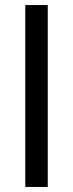

<svg xmlns="http://www.w3.org/2000/svg" viewBox="-20 -740 289 760"><path d="M80 0V-720H169V0Z"/></svg>

Font: Cns Manrope Med
Style: Regular
Weight: 500
Designer: Mikhail Sharanda
Foundry: Mikhail Sharanda
Version: Version 4.504